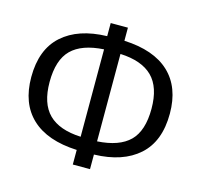

<svg xmlns="http://www.w3.org/2000/svg" viewBox="-108 -841 1037 991"><g transform="rotate(15 410.0 -345.0)"><path d="M456 -45V33H364V-45Q205 -52 122.5 -129.5Q40 -207 40 -348Q40 -496 125.5 -572.5Q211 -649 364 -653V-723H456V-653Q615 -646 697.5 -568.5Q780 -491 780 -350Q780 -202 694.5 -125.5Q609 -49 456 -45ZM366 -116V-583Q249 -576 193.5 -521Q138 -466 138 -348Q138 -233 194.5 -177Q251 -121 366 -116ZM682 -350Q682 -465 625.5 -521Q569 -577 454 -582V-115Q571 -122 626.5 -177Q682 -232 682 -350Z"/></g></svg>

Font: FiraGOUPP
Style: Medium
Weight: 400
Designer: bBox Type
Foundry: bBox Type GmbH
Version: Version 1.001